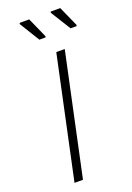

<svg xmlns="http://www.w3.org/2000/svg" viewBox="-169 -962 702 1023"><g transform="rotate(-20 182.5 -450.5)"><path d="M67 0 214 -688H262L115 0ZM187 -781H152L82 -895L84 -901H138L189 -787ZM363 -781H329L258 -895L260 -901H314L365 -787Z"/></g></svg>

Font: Saira SemiExpanded ExtraLight
Style: Italic
Weight: 250
Width: 6
Italic angle: -12°
Designer: Hector Gatti with collaboration of the Omnibus-Type team
Foundry: Omnibus-Type
Version: Version 1.101